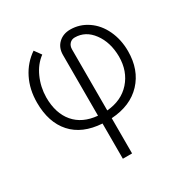

<svg xmlns="http://www.w3.org/2000/svg" viewBox="-172 -676 1030 1058"><g transform="rotate(-30 343.0 -147.0)"><path d="M310.5 9.3Q186.5 1.5 120.8 -71.8Q55.2 -145 55.2 -270.5Q55.2 -354 88.6 -420.9Q122.1 -487.8 182.1 -528.3L212.9 -485.8Q167 -452.1 140.9 -394Q114.7 -335.9 113.8 -270Q113.8 -168.9 164.8 -108.9Q215.8 -48.8 310.5 -40.5V-426.8Q310.5 -472.7 339.8 -500.5Q369.1 -528.3 414.6 -528.3Q474.6 -528.3 524.9 -494.1Q575.2 -460 603.5 -399.7Q631.8 -339.4 631.8 -266.1Q631.8 -147.5 562 -73Q492.2 1.5 369.1 9.3V233.4H310.5ZM369.1 -40Q463.4 -47.9 518.6 -110.1Q573.7 -172.4 573.7 -265.6Q572.8 -356.4 527.8 -417.2Q482.9 -478 414.6 -478Q394.5 -478 381.8 -464.1Q369.1 -450.2 369.1 -428.2Z"/></g></svg>

Font: SteelSelectRoboto
Style: Regular
Weight: 300
Designer: Google
Version: Version 2.137; 2017